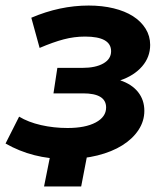

<svg xmlns="http://www.w3.org/2000/svg" viewBox="-37 -565 600 693"><path d="M202 9Q81 9 -17 -47L32 -144Q65 -124 111 -113.5Q157 -103 207 -103Q271 -103 308.5 -123Q346 -143 346 -177Q346 -228 263 -228H156L170 -320H260Q308 -320 336 -336Q364 -352 364 -380Q364 -433 270 -433Q231 -433 193 -423Q155 -413 106 -392L76 -501Q179 -545 283 -545Q332 -545 373 -535Q414 -525 443 -506.5Q472 -488 488.5 -461.5Q505 -435 505 -403Q505 -359 476 -325.5Q447 -292 397 -275Q439 -261 461.5 -232.5Q484 -204 484 -165Q484 -128 463 -96Q442 -64 404.5 -40.5Q367 -17 315 -4Q263 9 202 9ZM256 108H122L149 -27H282Z"/></svg>

Font: Argentum Sans Medium
Style: Italic
Weight: 500
Italic angle: -11°
Designer: Julieta Ulanovsky (font), Cristiano Sobral (main changes and remaster)
Foundry: Julieta Ulanovsky (font), Cristiano Sobral (main changes and remaster)
Version: Version 2.007;June 15, 2022;FontCreator 14.0.0.2814 64-bit; 